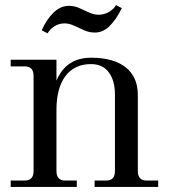

<svg xmlns="http://www.w3.org/2000/svg" viewBox="-20 -735 664 755"><path d="M22 0V-25H77Q112 -25 112 -62V-437Q112 -474 77 -474H22V-500H202V-418Q240 -508 338 -508Q427 -508 474.5 -470Q522 -432 522 -362V-62Q522 -25 557 -25H602V0H352V-25H397Q432 -25 432 -62V-362Q432 -419 407.5 -451Q383 -483 338 -483Q273 -483 237.5 -436Q202 -389 202 -303V-62Q202 -25 237 -25H282V0ZM167 -604 144 -616Q163 -659 190.5 -685.5Q218 -712 251 -712Q272 -712 291.5 -703.5Q311 -695 330 -686Q349 -677 368 -677Q391 -677 410 -689Q429 -701 436 -715L459 -703Q437 -658 411 -632.5Q385 -607 353 -607Q331 -607 311 -616Q291 -625 271.5 -634Q252 -643 234 -643Q212 -643 194.5 -632Q177 -621 167 -604Z"/></svg>

Font: Bentinck
Style: Regular
Weight: 400
Designer: Jörg Drees
Foundry: Jörg Drees
Version: Version 1.000; ttfautohint (v1.8.4.7-5d5b)